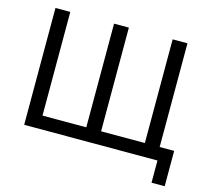

<svg xmlns="http://www.w3.org/2000/svg" viewBox="-117 -851 1243 1127"><g transform="rotate(15 505.0 -287.5)"><path d="M895 135V0H85V-710H175V-80H441V-710H531V-80H797V-710H887V-80H975V135Z"/></g></svg>

Font: Raleway Medium
Style: Regular
Weight: 500
Designer: Matt McInerney, Pablo Impallari, Rodrigo Fuenzalida
Foundry: Matt McInerney, Pablo Impallari, Rodrigo Fuenzalida
Version: Version 4.026